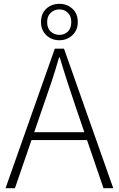

<svg xmlns="http://www.w3.org/2000/svg" viewBox="-20 -982 621 1002"><path d="M9 0 266 -728H314L571 0H520L373 -430Q351 -495 331.5 -555Q312 -615 292 -682H288Q269 -615 249 -555Q229 -495 206 -430L58 0ZM125 -251V-292H452V-251ZM290 -772Q249 -772 221.5 -798.5Q194 -825 194 -867Q194 -911 221.5 -936.5Q249 -962 290 -962Q330 -962 358 -936.5Q386 -911 386 -867Q386 -825 358 -798.5Q330 -772 290 -772ZM290 -800Q316 -800 334 -817Q352 -834 352 -867Q352 -898 334 -915.5Q316 -933 290 -933Q264 -933 245 -915.5Q226 -898 226 -867Q226 -834 245 -817Q264 -800 290 -800Z"/></svg>

Font: Noto Sans JP Thin ExtraLight
Style: Regular
Weight: 250
Version: Version 2.004-H2;hotconv 1.0.118;makeotfexe 2.5.65603